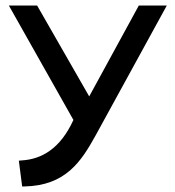

<svg xmlns="http://www.w3.org/2000/svg" viewBox="-20 -471 633 693"><path d="M12 -451 245 -38C197 67 129 104 58 108L48 109L60 202H68C217 199 273 112 325 18L582 -451H481L302 -123L114 -451Z"/></svg>

Font: Charger Sport
Style: BdExt
Weight: 700
Designer: Jasper
Foundry: Cannot Into Space Fonts
Version: Version 1.1